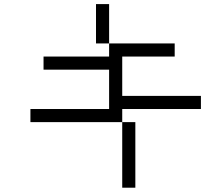

<svg xmlns="http://www.w3.org/2000/svg" viewBox="-20 -832 1040 915"><path d="M937.5 -312.5V-375H562.5V-562.5H812.5V-625H500V-562.5H187.5V-500H500V-312.5H125V-250H562.5V62.5H625V-250H562.5V-312.5ZM500 -625V-812.5H437.5V-625Z"/></svg>

Font: CalcUnifontExMono
Style: Regular
Weight: 500
Version: Version 15.0.06